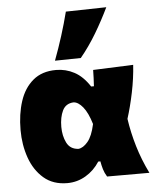

<svg xmlns="http://www.w3.org/2000/svg" viewBox="-55 -833 733 895"><g transform="rotate(-5 311.0 -385.5)"><path d="M224 14.5Q157.5 14.5 114 -23Q70.5 -60.5 49.2 -121Q28 -181.5 28 -250.5Q28 -325 47.5 -385Q67 -445 109 -480.2Q151 -515.5 217 -515.5Q262.5 -515.5 302.2 -494.2Q342 -473 373.5 -424.5H386.5Q388 -444.5 388.5 -463Q389 -481.5 389.5 -500.5L577.5 -508Q573.5 -445.5 560 -380Q546.5 -314.5 529 -259.5Q538.5 -194.5 558 -129.2Q577.5 -64 609 0H411Q400 -17.5 394.5 -36.2Q389 -55 386 -73H376Q350 -32.5 310.2 -9Q270.5 14.5 224 14.5ZM289 -140Q311.5 -142 333.2 -167.8Q355 -193.5 367 -249.5Q351 -303 329 -330Q307 -357 285 -358Q248.5 -356 233.5 -325Q218.5 -294 218.5 -249Q218.5 -207 234.5 -174.8Q250.5 -142.5 289 -140ZM216 -559Q258.5 -672 286.5 -782.5L476 -786.5Q448 -728 413 -669.2Q378 -610.5 337 -561Z"/></g></svg>

Font: Commissioner Flair ExtraBold
Style: Regular
Weight: 800
Designer: Kostas Bartsokas
Foundry: Kostas Bartsokas
Version: Version 1.000; ttfautohint (v1.8.3)